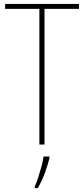

<svg xmlns="http://www.w3.org/2000/svg" viewBox="-20 -734 427 975"><path d="M206 0H180V-689H6V-714H381V-689H206ZM231 70Q222 106 207 146.5Q192 187 172 221H157V212Q165 195 174 167Q183 139 191 110Q199 81 201 61H231Z"/></svg>

Font: Noto Sans Khmer Condensed Thin
Style: Regular
Weight: 100
Width: 3
Designer: Danh Hong and the Monotype Design Team
Foundry: Monotype Imaging Inc.
Version: Version 2.004; ttfautohint (v1.8.4.7-5d5b)